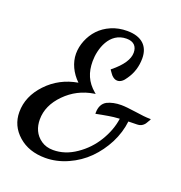

<svg xmlns="http://www.w3.org/2000/svg" viewBox="-142 -842 990 1050"><g transform="rotate(20 353.0 -317.0)"><path d="M417 -235.8C418.9 -236.3 429.2 -238.3 447.3 -241.7C465.3 -245.1 477.1 -247.1 483.4 -248C489.3 -249 498.5 -250.5 511.2 -252C523.9 -253.4 535.6 -254.4 545.9 -254.9C539.6 -209 522.9 -164.6 496.6 -121.1C470.2 -77.6 436 -41.5 393.6 -12.7C351.1 16.6 307.1 30.8 261.2 30.8C233.9 30.8 210.4 23.9 191.4 10.7C152.3 -16.1 136.2 -56.6 136.2 -102.1C136.2 -156.2 158.7 -206.5 204.1 -252.4C249 -297.9 303.2 -325.7 367.2 -335.9L376 -336.9L369.1 -342.8C318.4 -385.7 298.8 -435.1 298.8 -500C298.8 -570.8 332 -679.2 432.1 -679.2C473.6 -679.2 494.1 -656.7 494.1 -620.1C494.1 -581.5 466.3 -539.6 410.2 -494.1L407.2 -492.2L408.2 -488.8C419.4 -472.7 426.3 -463.9 428.2 -461.9C439 -451.2 449.7 -445.8 460.9 -445.8C479 -445.8 495.1 -457.5 509.8 -481C535.6 -517.6 548.8 -559.6 548.8 -606.9C548.8 -677.2 506.3 -720.2 420.9 -720.2C387.7 -720.2 356.9 -714.4 328.6 -702.1C271.5 -677.7 235.4 -635.7 214.8 -585.4C204.6 -560.1 199.2 -534.2 199.2 -507.8C199.2 -455.1 224.6 -402.3 266.1 -362.8C195.3 -350.6 135.7 -319.3 88.4 -269C41 -218.8 17.1 -163.1 17.1 -102.1C17.1 -48.8 37.6 -3.9 78.6 32.2C119.1 67.9 171.4 85.9 234.9 85.9C279.3 85.9 322.8 76.2 365.2 57.1C407.7 38.1 444.8 12.7 476.6 -19C508.3 -50.8 534.7 -87.4 556.2 -128.9C577.1 -170.4 590.3 -213.4 595.2 -256.8C604 -256.8 637.2 -257.8 646 -257.8C662.1 -257.8 674.8 -263.7 685.1 -274.9C687.5 -276.9 690.4 -281.7 694.8 -289.1C696.3 -291.5 699.2 -296.9 704.1 -305.2L706.1 -311H699.2C679.7 -311 651.4 -314 613.8 -319.8C576.2 -325.2 547.9 -328.1 528.8 -328.1C497.1 -328.1 469.7 -322.3 446.8 -311C422.9 -297.9 411.1 -273.9 411.1 -240.2V-234.9Z"/></g></svg>

Font: Dancing Script
Style: Regular
Weight: 800
Designer: Pablo Impallari
Foundry: Pablo Impallari
Version: Version 2.001